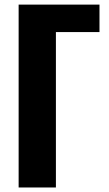

<svg xmlns="http://www.w3.org/2000/svg" viewBox="-20 -830 483 850"><path d="M62.5 0V-809.6H420.4V-688H227.5V0Z"/></svg>

Font: Oswald
Style: DemiBold
Weight: 600
Designer: Vernon Adams
Foundry: Vernon Adams
Version: 3.0; ttfautohint (v0.95) -l 8 -r 50 -G 200 -x 0 -w "G" -W -c